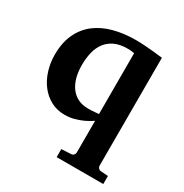

<svg xmlns="http://www.w3.org/2000/svg" viewBox="-167 -630 936 979"><g transform="rotate(30 301.5 -140.5)"><path d="M378.9 -437Q374 -438 367.7 -439Q362.3 -439.9 354.7 -440.4Q347.2 -440.9 338.9 -440.9Q294.4 -440.9 263.7 -426.5Q232.9 -412.1 213.9 -386.7Q194.8 -361.3 186.5 -326.7Q178.2 -292 178.2 -252Q178.2 -210.9 187.5 -178.2Q196.8 -145.5 214.4 -122.6Q231.9 -99.6 257.3 -87.4Q282.7 -75.2 314.9 -75.2Q326.2 -75.2 337.4 -75.7Q348.6 -76.2 357.9 -77.1Q368.7 -78.1 378.9 -79.1ZM301.8 219.2V171.9L356.9 168.9Q366.7 168.9 372.8 162.4Q378.9 155.8 378.9 146V-39.1Q357.9 -24.4 334 -13.2Q313 -3.4 285.9 4.4Q258.8 12.2 228 12.2Q183.1 12.2 146.7 -7.3Q110.4 -26.9 85 -60.1Q59.6 -93.3 45.9 -137Q32.2 -180.7 32.2 -229Q32.2 -299.8 56.2 -351.1Q80.1 -402.3 122.8 -435.3Q165.5 -468.3 224.9 -484.1Q284.2 -500 355 -500Q380.4 -500 408.2 -498Q436 -496.1 459.5 -493.7Q486.8 -491.2 513.2 -487.8V146Q513.2 155.8 519.5 162.4Q525.9 168.9 535.2 168.9L576.2 171.9V219.2Z"/></g></svg>

Font: Charis SIL Eur
Style: Bold
Weight: 700
Foundry: SIL International
Version: Version 5.000